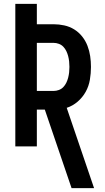

<svg xmlns="http://www.w3.org/2000/svg" viewBox="-20 -755 540 990"><path d="M465 215H349L211 -190H170V0H59V-735H170V-630H256Q284 -630 311.5 -624Q339 -618 362.5 -603.5Q386 -589 403.5 -567Q421 -545 431 -519Q441 -493 445 -465.5Q449 -438 449 -410Q449 -377 443.5 -344Q438 -311 422 -282Q406 -253 380.5 -231Q355 -209 324 -199ZM256 -286Q270 -286 283.5 -291Q297 -296 306.5 -306Q316 -316 322 -328.5Q328 -341 331.5 -354.5Q335 -368 336.5 -382Q338 -396 338 -410Q338 -424 336.5 -438Q335 -452 331.5 -465.5Q328 -479 322 -491.5Q316 -504 306.5 -514Q297 -524 283.5 -529Q270 -534 256 -534H170V-286Z"/></svg>

Font: Iosevka Custom
Style: Bold
Weight: 700
Monospace: yes
Designer: Belleve Invis
Foundry: Belleve Invis
Version: Version 30.3.3; ttfautohint (v1.8.3)